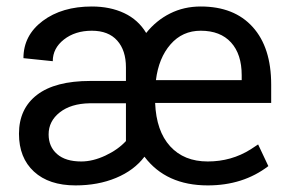

<svg xmlns="http://www.w3.org/2000/svg" viewBox="-20 -558 884 588"><path d="M616.2 9.8C688.5 9.8 750.3 -9.9 801.8 -49.3L770.5 -115.7L747.6 -100.6C708.2 -75.8 664.4 -63.5 616.2 -63.5C567.7 -63.5 529.3 -79 501 -110.1C472.7 -141.2 457.4 -185.4 455.1 -242.7H810.5V-298.8C810.5 -374.7 791.7 -433.5 753.9 -475.3C716.1 -517.2 663.1 -538.1 594.7 -538.1C560.5 -538.1 529.3 -531 501 -516.8C472.7 -502.7 448.2 -482.7 427.7 -457C411.5 -484 389 -504.3 360.4 -517.8C331.7 -531.3 298.7 -538.1 261.2 -538.1C200.4 -538.1 150.2 -523.4 110.8 -493.9C71.5 -464.4 51.8 -426.4 51.8 -379.9L141.6 -370.6C141.6 -397 153 -419.1 175.8 -437C198.6 -454.9 227.1 -463.9 261.2 -463.9C295.1 -463.9 321 -453.9 338.9 -433.8C356.8 -413.8 365.7 -386.4 365.7 -351.6V-310.1H256.8C184.9 -310.1 130.5 -295.9 93.5 -267.6C56.6 -239.3 38.1 -199.5 38.1 -148.4C38.1 -99.3 53.4 -60.6 84 -32.5C114.6 -4.3 157.1 9.8 211.4 9.8C257.3 9.8 298.7 2.1 335.4 -13.2C372.2 -28.5 401.2 -50.1 422.4 -78.1C466.6 -19.5 531.2 9.8 616.2 9.8ZM229 -63.5C196.8 -63.5 172 -71 154.8 -86.2C137.5 -101.3 128.9 -121.4 128.9 -146.5C128.9 -173.5 140.3 -196 163.1 -213.9C185.9 -231.8 216.3 -241 254.4 -241.7H365.7V-126C349.4 -108.4 328.5 -93.6 302.7 -81.5C277 -69.5 252.4 -63.5 229 -63.5ZM594.7 -463.9C634.8 -463.9 665.7 -451.9 687.5 -428C709.3 -404.1 720.2 -370.6 720.2 -327.6V-312.5H457.5C463.1 -357.7 477.9 -394.3 502.2 -422.1C526.4 -450 557.3 -463.9 594.7 -463.9Z"/></svg>

Font: Roboto1
Style: rg
Weight: 400
Designer: Google
Version: Version 2.137; 2017